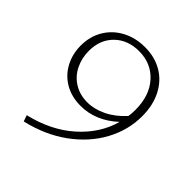

<svg xmlns="http://www.w3.org/2000/svg" viewBox="-170 -586 848 848"><g transform="rotate(45 254.0 -162.5)"><path d="M462 -243Q462 -156 419 -77Q376 2 296 60Q216 118 108 143L98 114Q221 85 302 12.5Q383 -60 409 -155Q331 -83 237 -83Q180 -83 137.5 -108Q95 -133 72 -176.5Q49 -220 49 -272Q49 -329 75.5 -373.5Q102 -418 149 -443Q196 -468 255 -468Q316 -468 362.5 -441Q409 -414 435.5 -363Q462 -312 462 -243ZM418 -201Q421 -221 421 -241Q421 -331 373 -384Q325 -437 249 -437Q179 -437 135 -394Q91 -351 91 -281Q91 -235 110 -197Q129 -159 164.5 -137Q200 -115 247 -115Q290 -115 334.5 -136.5Q379 -158 418 -201Z"/></g></svg>

Font: Ysabeau SC Light
Style: Regular
Weight: 300
Designer: Christian Thalmann (Catharsis Fonts)
Version: Version 0.003